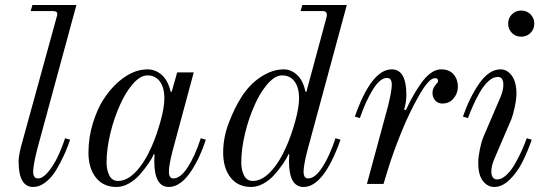

<svg xmlns="http://www.w3.org/2000/svg" viewBox="-20 -732 2160 764"><path d="M54 -90Q54 -110 64 -150L206 -666Q210 -678 206 -683Q202 -688 190 -688H102L109 -712H284L128 -138Q112 -74 112 -49Q112 -22 131 -22Q150 -22 171 -47Q192 -72 208.5 -106Q225 -140 239 -182L259 -176Q250 -150 242 -131Q234 -112 219 -83Q204 -54 189.5 -35Q175 -16 154.5 -2Q134 12 112 12Q54 12 54 -90Z M332 -125Q332 -186 350 -243Q368 -300 391 -335Q426 -390 472.5 -423Q519 -456 567 -456Q598 -456 623 -434.5Q648 -413 659 -368L663 -366L685 -444H751L666 -129Q652 -73 652 -49Q652 -22 670 -22Q698 -22 727 -66.5Q756 -111 779 -182L799 -176Q788 -142 774 -111.5Q760 -81 741 -51.5Q722 -22 699 -5Q676 12 652 12Q594 12 594 -90L595 -117L592 -119Q584 -100 570 -80Q556 -60 537 -38Q518 -16 493 -2Q468 12 444 12Q391 12 361.5 -25.5Q332 -63 332 -125ZM404 -85Q404 -56 415 -34Q426 -12 450 -12Q486 -12 521 -49Q556 -86 584 -150Q604 -196 619 -250.5Q634 -305 634 -340Q634 -384 616 -408Q598 -432 567 -432Q550 -432 534 -421Q518 -410 504 -392.5Q490 -375 479.5 -357.5Q469 -340 460 -320Q434 -264 419 -201Q404 -138 404 -85Z M940 -85Q940 -56 951 -34Q962 -12 986 -12Q1022 -12 1057 -49Q1092 -86 1120 -150Q1140 -196 1155 -250.5Q1170 -305 1170 -340Q1170 -384 1152 -408Q1134 -432 1103 -432Q1086 -432 1070 -421Q1054 -410 1040 -392.5Q1026 -375 1015.5 -357.5Q1005 -340 996 -320Q970 -264 955 -201Q940 -138 940 -85ZM868 -125Q868 -185 890.5 -243.5Q913 -302 939 -343Q972 -396 1018 -426Q1064 -456 1109 -456Q1139 -456 1163 -433Q1187 -410 1195 -368L1199 -366L1280 -666Q1284 -688 1264 -688H1176L1183 -712H1360L1202 -129Q1188 -73 1188 -49Q1188 -22 1206 -22Q1234 -22 1263 -67Q1292 -112 1315 -182L1335 -176Q1268 12 1188 12Q1130 12 1130 -90L1131 -117L1128 -119Q1120 -100 1106 -80Q1092 -60 1073 -38Q1054 -16 1029 -2Q1004 12 980 12Q927 12 897.5 -25.5Q868 -63 868 -125Z M1392 -268Q1458 -456 1539 -456Q1597 -456 1597 -354Q1597 -326 1588 -296L1595 -294Q1610 -326 1623.5 -350Q1637 -374 1655.5 -400.5Q1674 -427 1694.5 -441.5Q1715 -456 1735 -456Q1768 -456 1785 -436Q1802 -416 1802 -387Q1802 -361 1785 -340.5Q1768 -320 1740 -320Q1723 -320 1712 -332Q1701 -344 1701 -362Q1701 -380 1713 -394Q1723 -404 1723 -409Q1723 -412 1722.5 -414.5Q1722 -417 1719 -419Q1716 -421 1710 -421Q1687 -421 1648 -353Q1609 -285 1576.5 -204.5Q1544 -124 1525 -62L1506 0H1440L1524 -310Q1539 -370 1539 -395Q1539 -422 1520 -422Q1492 -422 1463 -374.5Q1434 -327 1412 -262Z M1822 -268Q1850 -348 1888.5 -402Q1927 -456 1972 -456Q1998 -456 2016.5 -431Q2035 -406 2035 -360Q2035 -338 2028.5 -307Q2022 -276 2015 -258L1951 -109Q1935 -74 1935 -50Q1935 -36 1940.5 -27Q1946 -18 1958 -18Q1976 -18 1995 -35.5Q2014 -53 2030 -81.5Q2046 -110 2056.5 -133.5Q2067 -157 2076 -182L2096 -176Q2078 -125 2057.5 -85Q2037 -45 2007.5 -16.5Q1978 12 1947 12Q1920 12 1901.5 -12Q1883 -36 1883 -84Q1883 -106 1889 -136Q1895 -166 1903 -186L1967 -335Q1983 -370 1983 -394Q1983 -426 1961 -426Q1942 -426 1923 -408.5Q1904 -391 1888 -362.5Q1872 -334 1861.5 -310Q1851 -286 1842 -262ZM2017 -601Q2002 -616 2002 -638Q2002 -660 2017 -675Q2032 -690 2054 -690Q2076 -690 2091 -675Q2106 -660 2106 -638Q2106 -616 2091 -601Q2076 -586 2054 -586Q2032 -586 2017 -601Z"/></svg>

Font: Old Standard TT
Style: Italic
Weight: 400
Italic angle: -15.2°
Designer: Alexey Kryukov <alexios@thessalonica.org.ru>
Version: Version 2.2